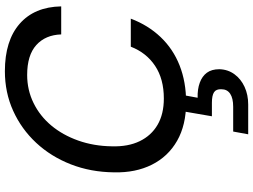

<svg xmlns="http://www.w3.org/2000/svg" viewBox="-142 -610 1012 767"><g transform="rotate(-90 363.5 -226.0)"><path d="M338 12Q248 12 185 -24Q122 -60 89.5 -125Q57 -190 59 -276Q60 -369 91 -448.5Q122 -528 177 -587Q232 -646 305 -679Q378 -712 463 -712Q585 -712 652.5 -653Q720 -594 722 -487H610Q608 -550 567.5 -586.5Q527 -623 448 -623Q388 -623 336 -597.5Q284 -572 246 -526.5Q208 -481 186 -419Q164 -357 163 -285Q161 -220 183.5 -173.5Q206 -127 249 -102Q292 -77 354 -77Q432 -77 484.5 -112Q537 -147 561 -209H673Q647 -140 599.5 -90Q552 -40 486 -14Q420 12 338 12ZM211 260 222 200H321Q355 200 373 188Q391 176 391 153Q392 132 379 123.5Q366 115 337 115H283L304 -7H369L357 58Q391 57 417 66.5Q443 76 457 95Q471 114 471 145Q470 179 451 205Q432 231 400.5 245.5Q369 260 330 260Z"/></g></svg>

Font: DM Sans 20pt Medium
Style: Italic
Weight: 500
Italic angle: -10°
Version: Version 4.004;gftools[0.9.30]